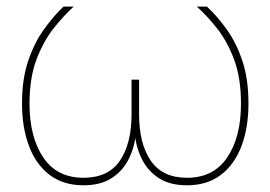

<svg xmlns="http://www.w3.org/2000/svg" viewBox="-20 -549 810 575"><path d="M230 5.9Q169.4 5.9 128.4 -25.4Q87.4 -56.6 66.7 -112.1Q45.9 -167.5 45.9 -239.3Q45.9 -311.5 64.2 -366Q82.5 -420.4 111.1 -460.4Q139.6 -500.5 170.4 -529.3H200.7Q170.9 -502.4 140.4 -463.9Q109.9 -425.3 89.1 -370.4Q68.4 -315.4 68.4 -238.3Q68.4 -138.7 109.4 -77.6Q150.4 -16.6 230 -16.6Q304.2 -16.6 339.1 -67.9Q374 -119.1 374 -207V-310.5H396.5V-207Q396.5 -119.1 431.4 -67.9Q466.3 -16.6 540 -16.6Q619.6 -16.6 660.6 -77.6Q701.7 -138.7 701.7 -238.3Q701.7 -315.4 681.2 -370.4Q660.6 -425.3 630.1 -463.9Q599.6 -502.4 569.3 -529.3H599.6Q630.9 -500.5 659.4 -460.4Q688 -420.4 706.1 -366Q724.1 -311.5 724.1 -239.3Q724.1 -167.5 703.4 -112.1Q682.6 -56.6 641.6 -25.4Q600.6 5.9 540 5.9Q488.8 5.9 455.6 -15.6Q422.4 -37.1 404.8 -72.8Q387.2 -108.4 383.3 -150.9H387.2Q383.3 -108.4 365.5 -72.8Q347.7 -37.1 314.5 -15.6Q281.2 5.9 230 5.9Z"/></svg>

Font: Inter 24pt Thin
Style: Regular
Weight: 250
Designer: Rasmus Andersson
Foundry: rsms
Version: Version 4.001;git-66647c0bb